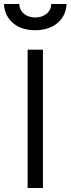

<svg xmlns="http://www.w3.org/2000/svg" viewBox="-54 -946 355 966"><path d="M85 0V-696H162V0ZM-34 -926H43Q44 -895 67 -876.5Q90 -858 123 -858Q157 -858 180 -876.5Q203 -895 204 -926H281Q278 -866 235 -830Q192 -794 123 -794Q54 -794 11.5 -830Q-31 -866 -34 -926Z"/></svg>

Font: TitilliumText22L Rg
Style: Regular
Weight: 400
Designer: Campivisivi
Foundry: Campivisivi
Version: 1.000